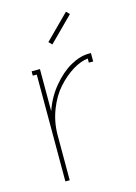

<svg xmlns="http://www.w3.org/2000/svg" viewBox="-104 -717 547 774"><g transform="rotate(-15 169.5 -330.0)"><path d="M294.9 -473.1H304.2V-438H286.1V-455.1Q255.9 -452.1 221.9 -431.2Q188 -410.2 158 -376.7Q127.9 -343.3 108.4 -293Q88.9 -242.7 88.9 -188V0H70.8V-445.8H54.2V-463.9H88.9V-288.1Q107.4 -342.8 143.6 -386Q179.7 -429.2 219.5 -451.2Q259.3 -473.1 294.9 -473.1ZM163.1 -546.9 149.9 -560.1 250 -660.2 263.2 -647Z"/></g></svg>

Font: Rawengulk
Style: Light
Weight: 300
Version: Version 0.92